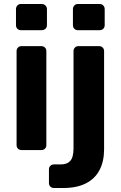

<svg xmlns="http://www.w3.org/2000/svg" viewBox="-20 -751 605 961"><path d="M87 0Q77 0 70 -7Q63 -14 63 -25V-495Q63 -506 70 -513Q77 -520 87 -520H187Q198 -520 205 -513Q212 -506 212 -495V-25Q212 -14 205 -7Q198 0 187 0ZM84 -600Q74 -600 67 -607Q60 -614 60 -625V-705Q60 -716 67 -723.5Q74 -731 84 -731H189Q200 -731 207.5 -723.5Q215 -716 215 -705V-625Q215 -614 207.5 -607Q200 -600 189 -600ZM250 190Q239 190 232 183Q225 176 225 165V97Q225 86 232 79Q239 72 250 72H282Q309 72 323.5 61.5Q338 51 343 33Q348 15 348 -7V-495Q348 -506 355 -513Q362 -520 372 -520H477Q487 -520 494 -513Q501 -506 501 -495V-4Q501 57 478 100.5Q455 144 409.5 167Q364 190 297 190ZM369 -600Q359 -600 352 -607Q345 -614 345 -625V-705Q345 -716 352 -723.5Q359 -731 369 -731H479Q490 -731 497 -723.5Q504 -716 504 -705V-625Q504 -614 497 -607Q490 -600 479 -600Z"/></svg>

Font: Rubik SemiBold
Style: Regular
Weight: 600
Designer: Hubert and Fischer
Foundry: Hubert and Fischer
Version: Version 2.300;gftools[0.9.30]